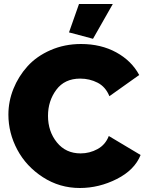

<svg xmlns="http://www.w3.org/2000/svg" viewBox="-20 -934 731 960"><path d="M445 -740 325 -772 375 -914H544ZM385 -714Q485 -714 561.5 -672Q638 -630 676 -559L527 -453Q508 -500 468 -520.5Q428 -541 381 -541Q303 -541 261.5 -485Q220 -429 220 -355Q220 -277 264.5 -222Q309 -167 383 -167Q428 -167 467.5 -188.5Q507 -210 524 -254L683 -159Q653 -84 564 -39Q475 6 379 6Q278 6 194.5 -48Q111 -102 66.5 -185.5Q22 -269 22 -361Q22 -427 47 -489.5Q72 -552 117.5 -602.5Q163 -653 233 -683.5Q303 -714 385 -714Z"/></svg>

Font: Raleway-v4020 Black
Style: Regular
Weight: 900
Designer: Matt McInerney, Pablo Impallari, Rodrigo Fuenzalida
Foundry: Matt McInerney, Pablo Impallari, Rodrigo Fuenzalida
Version: Version 4.020;PS 004.020;hotconv 1.0.88;makeotf.lib2.5.64775